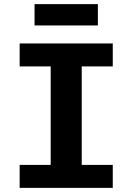

<svg xmlns="http://www.w3.org/2000/svg" viewBox="-20 -908 640 928"><path d="M525 0V-111H375V-587H525V-698H75V-587H225V-111H75V0ZM147 -785H453V-888H147Z"/></svg>

Font: IBM Plex Mono
Style: Bold
Weight: 700
Monospace: yes
Designer: Mike Abbink, Paul van der Laan, Pieter van Rosmalen
Foundry: Bold Monday
Version: Version 2.004